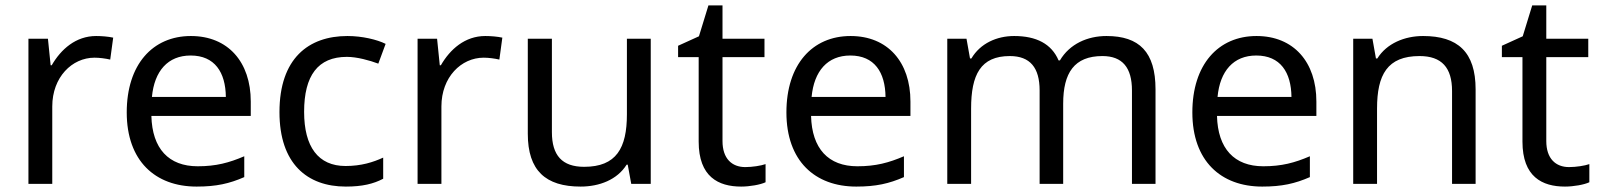

<svg xmlns="http://www.w3.org/2000/svg" viewBox="-20 -679 5911 709"><path d="M335 -546C260 -546 205 -497 171 -438H167L157 -536H85V0H173V-286C173 -394 246 -466 329 -466C347 -466 370 -463 387 -459L398 -540C380 -544 355 -546 335 -546Z M685 -546C543 -546 448 -440 448 -264C448 -85 553 10 706 10C779 10 827 -1 882 -25V-102C826 -78 778 -65 710 -65C603 -65 542 -130 539 -251H906V-304C906 -450 822 -546 685 -546ZM684 -474C773 -474 813 -412 814 -321H541C550 -417 600 -474 684 -474Z M1257 10C1318 10 1359 0 1395 -19V-97C1358 -80 1314 -66 1256 -66C1155 -66 1103 -137 1103 -266C1103 -400 1154 -469 1261 -469C1298 -469 1345 -456 1377 -444L1404 -517C1372 -533 1317 -546 1263 -546C1119 -546 1012 -463 1012 -265C1012 -75 1114 10 1257 10Z M1772 -546C1697 -546 1642 -497 1608 -438H1604L1594 -536H1522V0H1610V-286C1610 -394 1683 -466 1766 -466C1784 -466 1807 -463 1824 -459L1835 -540C1817 -544 1792 -546 1772 -546Z M2383 -536H2295V-257C2295 -132 2256 -63 2137 -63C2056 -63 2018 -105 2018 -191V-536H1929V-185C1929 -49 1995 10 2124 10C2193 10 2259 -15 2294 -71H2298L2311 0H2383Z M2732 -62C2683 -62 2648 -93 2648 -158V-468H2803V-536H2648V-659H2596L2561 -545L2484 -510V-468H2560V-156C2560 -26 2633 10 2717 10C2749 10 2788 3 2807 -6V-73C2790 -67 2758 -62 2732 -62Z M3121 -546C2979 -546 2884 -440 2884 -264C2884 -85 2989 10 3142 10C3215 10 3263 -1 3318 -25V-102C3262 -78 3214 -65 3146 -65C3039 -65 2978 -130 2975 -251H3342V-304C3342 -450 3258 -546 3121 -546ZM3120 -474C3209 -474 3249 -412 3250 -321H2977C2986 -417 3036 -474 3120 -474Z M4066 -546C3996 -546 3930 -517 3894 -456H3889C3863 -517 3807 -546 3725 -546C3661 -546 3600 -519 3567 -463H3562L3549 -536H3478V0H3566V-278C3566 -403 3601 -472 3709 -472C3784 -472 3819 -429 3819 -345V0H3906V-296C3906 -410 3947 -472 4051 -472C4125 -472 4160 -429 4160 -345V0H4247V-349C4247 -487 4187 -546 4066 -546Z M4620 -546C4478 -546 4383 -440 4383 -264C4383 -85 4488 10 4641 10C4714 10 4762 -1 4817 -25V-102C4761 -78 4713 -65 4645 -65C4538 -65 4477 -130 4474 -251H4841V-304C4841 -450 4757 -546 4620 -546ZM4619 -474C4708 -474 4748 -412 4749 -321H4476C4485 -417 4535 -474 4619 -474Z M5235 -546C5167 -546 5101 -519 5066 -463H5061L5048 -536H4977V0H5065V-278C5065 -403 5103 -472 5222 -472C5304 -472 5342 -429 5342 -343V0H5429V-349C5429 -487 5363 -546 5235 -546Z M5774 -62C5725 -62 5690 -93 5690 -158V-468H5845V-536H5690V-659H5638L5603 -545L5526 -510V-468H5602V-156C5602 -26 5675 10 5759 10C5791 10 5830 3 5849 -6V-73C5832 -67 5800 -62 5774 -62Z"/></svg>

Font: Noto Sans Miao
Style: Regular
Weight: 400
Designer: Monotype Design Team
Foundry: Monotype Imaging Inc.
Version: Version 2.003